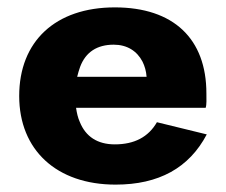

<svg xmlns="http://www.w3.org/2000/svg" viewBox="-20 -490 613 520"><path d="M293 10C410 10 492 -35 540 -126L405 -159C382 -119 344 -99 291 -99C244 -99 212 -120 196 -160C191 -171 188 -184 186 -198H537C540 -207 539 -222 539 -237C539 -385 450 -470 291 -470C130 -470 32 -378 32 -230C32 -84 133 10 293 10ZM189 -282C191 -291 194 -300 197 -309C212 -349 243 -369 288 -369C324 -369 351 -352 366 -323C372 -311 376 -297 377 -282Z"/></svg>

Font: Jost
Style: Bold
Weight: 700
Version: Version 3.710